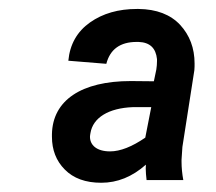

<svg xmlns="http://www.w3.org/2000/svg" viewBox="-20 -741 478 424"><path d="M384.8 -343.3C382.3 -356.9 380.9 -370.6 380.9 -383.8C380.9 -385.3 380.9 -386.7 380.9 -388.2L382.8 -416.5L409.2 -585.9C409.7 -590.8 409.7 -596.2 409.7 -600.6C409.7 -634.8 398.9 -663.1 377.9 -686C356.4 -709 325.7 -720.7 286.1 -721.2C284.7 -721.2 283.7 -721.2 282.2 -721.2C241.7 -721.2 207 -711.4 178.7 -691.4C150.4 -671.4 134.3 -643.1 130.9 -606.9L214.8 -600.1C223.1 -632.3 245.6 -648.4 281.7 -648.4C283.2 -648.4 284.7 -648.4 286.1 -648.4C311 -647.5 324.2 -634.8 326.7 -610.4C326.7 -608.9 326.7 -607.4 326.7 -606C326.7 -600.1 326.2 -593.8 325.2 -587.4L319.8 -561.5L269 -562C159.7 -562 96.2 -519.5 94.7 -444.8C94.7 -442.9 94.7 -440.9 94.7 -439C94.7 -410.2 104 -385.7 123 -366.7C142.1 -347.2 168.9 -337.4 203.6 -337.4C239.3 -337.4 272 -350.6 302.2 -377.4C302.2 -374.5 301.8 -371.6 301.8 -368.7C301.8 -360.8 302.7 -352.5 303.7 -343.3ZM223.1 -406.7C192.4 -406.7 178.7 -421.4 178.7 -439C178.7 -441.4 179.2 -443.8 179.7 -446.8C185.1 -481.4 220.2 -502.4 273.4 -504.4H314L300.8 -437C271.5 -417 245.6 -406.7 223.1 -406.7Z"/></svg>

Font: Roboto Medium
Style: Italic
Weight: 500
Italic angle: -12°
Designer: Google
Version: Version 2.137; 2017